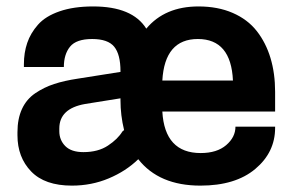

<svg xmlns="http://www.w3.org/2000/svg" viewBox="-20 -563 903 596"><path d="M834 -216.8H483.9Q491.2 -87.9 603 -87.9Q653.3 -87.9 682.1 -112.5Q710.9 -137.2 710.9 -169.9H834V-166Q834 -90.3 772.5 -38.6Q710.9 13.2 602.1 13.2Q473.6 13.2 409.2 -68.8Q371.1 -31.7 317.6 -9.3Q264.2 13.2 203.1 13.2Q119.1 13.2 76.7 -30.8Q34.2 -74.7 34.2 -143.1V-152.8Q34.2 -194.3 48.3 -224.9Q62.5 -255.4 89.6 -273.7Q116.7 -292 147.9 -302.2Q179.2 -312.5 221.2 -318.8L354 -339.8V-341.8Q354 -394 334.5 -418Q314.9 -441.9 266.1 -441.9Q216.8 -441.9 197.5 -418.2Q178.2 -394.5 178.2 -355H54.2V-363.8Q54.2 -399.4 64.5 -429.7Q74.7 -460 97.9 -486.3Q121.1 -512.7 164.8 -527.8Q208.5 -543 269 -543Q391.1 -543 434.1 -474.1Q491.7 -543 596.2 -543Q656.2 -543 702.4 -522.9Q748.5 -502.9 776.9 -466.8Q805.2 -430.7 819.6 -383.1Q834 -335.4 834 -277.8ZM359.9 -154.8 365.2 -159.2Q354 -205.1 354 -252V-257.8L244.1 -240.2Q164.1 -226.1 164.1 -164.1V-155.8Q164.1 -128.4 182.6 -109.6Q201.2 -90.8 238.8 -90.8Q284.7 -90.8 315.2 -111.1Q345.7 -131.3 359.9 -154.8ZM483.9 -313H703.1Q697.3 -441.9 594.2 -441.9Q491.2 -441.9 483.9 -313Z"/></svg>

Font: Cooper Hewitt
Style: Semibold
Weight: 709
Designer: Village Type and Design LLC
Foundry: Cooper Hewitt Smithsonian Design Museum
Version: 1.000